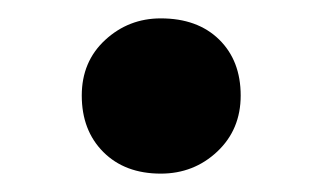

<svg xmlns="http://www.w3.org/2000/svg" viewBox="-20 -176 351 209"><path d="M155 -156Q195 -156 218.5 -133Q242 -110 242 -72Q242 -35 216.5 -11Q191 13 155 13Q116 13 92.5 -10.5Q69 -34 69 -72Q69 -109 94.5 -132.5Q120 -156 155 -156Z"/></svg>

Font: Bitter Pro OGT
Style: Bold
Weight: 700
Designer: Sol Matas, and Bitter project Authors
Foundry: Sol Matas
Version: Version 2.110